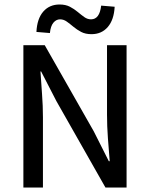

<svg xmlns="http://www.w3.org/2000/svg" viewBox="-20 -834 668 854"><path d="M84 0V-633H179L397 -250L464 -117H468Q464 -165 460 -219Q456 -273 456 -324V-633H543V0H449L231 -384L163 -516H160Q163 -467 167 -415Q171 -363 171 -312V0ZM387 -682Q360 -682 341 -692Q322 -702 306.5 -715Q291 -728 277 -738Q263 -748 247 -748Q230 -748 217.5 -733Q205 -718 202 -687L142 -692Q145 -751 172.5 -782.5Q200 -814 245 -814Q272 -814 291 -804Q310 -794 325.5 -781Q341 -768 355 -758Q369 -748 385 -748Q423 -748 430 -809L490 -804Q487 -746 459.5 -714Q432 -682 387 -682Z"/></svg>

Font: Narnoor
Style: Regular
Weight: 400
Designer: S. Sridhar Murthy
Foundry: SIL International
Version: Version 3.000